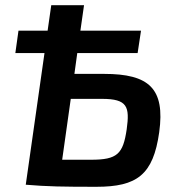

<svg xmlns="http://www.w3.org/2000/svg" viewBox="-20 -710 681 738"><path d="M380 -426H266L277 -506H509L522 -592H289L303 -690H177L163 -592H51L39 -506H151L79 0C161 7 223 8 350 8C507 8 569 -38 592 -202C615 -370 553 -426 380 -426ZM467 -213C453 -118 431 -96 330 -96H219L252 -330H372C470 -330 479 -300 467 -213Z"/></svg>

Font: Exo 2 Semi Bold
Style: Italic
Weight: 600
Italic angle: -8°
Designer: Natanael Gama
Version: Version 1.001;PS 001.001;hotconv 1.0.88;makeotf.lib2.5.64775